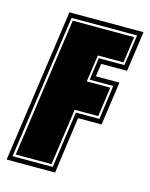

<svg xmlns="http://www.w3.org/2000/svg" viewBox="-121 -653 559 716"><g transform="rotate(15 159.0 -295.5)"><path d="M-26 0 58 -591H344L322 -436H222L215 -386H306L282 -218H191L161 0ZM-8 -18H147L178 -236H269L287 -368H196L208 -454H307L324 -573H71ZM2 -27 78 -564H315L301 -463H202L187 -359H278L262 -245H171L140 -27Z"/></g></svg>

Font: Alumni Sans Collegiate One SC
Style: Italic
Weight: 400
Italic angle: -8°
Designer: Robert E. Leuschke
Foundry: Robert E. Leuschke
Version: Version 1.100